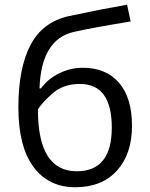

<svg xmlns="http://www.w3.org/2000/svg" viewBox="-20 -786 636 816"><path d="M306.2 -58.1Q455.1 -58.1 455.1 -243.7Q455.1 -429.2 319.8 -429.2Q248.5 -429.2 202.6 -388.4Q156.7 -347.7 141.1 -320.8Q141.1 -58.1 306.2 -58.1ZM273.9 -717.8Q413.6 -747.6 520 -766.1L535.2 -694.8Q365.7 -667 293.9 -650.4Q154.8 -618.7 147.9 -410.2H153.8Q184.1 -451.2 231.9 -474.6Q279.8 -498 332 -498Q430.7 -498 485.8 -434.1Q541 -370.1 541 -251Q541 -131.8 477.1 -61Q413.1 9.8 299.8 9.8Q186.5 9.8 122.3 -76.7Q58.1 -163.1 58.1 -330.1Q58.1 -497.1 109.9 -595.2Q161.6 -693.4 273.9 -717.8Z"/></svg>

Font: OpenSans
Style: Regular
Weight: 400
Foundry: Ascender Corporation
Version: Version 1.10